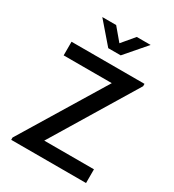

<svg xmlns="http://www.w3.org/2000/svg" viewBox="-221 -1075 1090 1201"><g transform="rotate(30 323.5 -475.0)"><path d="M159.5 -950H259.5L334 -861.5L408.5 -950H508.5L379 -800H289ZM50 0V-16.5L417.5 -621.5H70V-720H597V-703L231.5 -99H590.5V0Z"/></g></svg>

Font: Manrope KiralyPet SmBd KiralyPet
Style: Regular
Weight: 600
Designer: Mikhail Sharanda
Foundry: Mikhail Sharanda
Version: Version 4.502